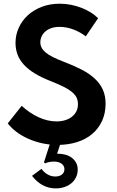

<svg xmlns="http://www.w3.org/2000/svg" viewBox="-20 -784 645 1058"><path d="M297.3 14.5Q254.1 14.5 213.2 5.7Q172.3 -3.2 136.4 -19.1Q100.5 -35 71.4 -56.8Q42.3 -78.6 22.7 -104.1L99.5 -200.9Q142.7 -160.9 192.5 -138Q242.3 -115 291.8 -115Q317.3 -115 338.9 -121.6Q360.5 -128.2 376.1 -140.5Q391.8 -152.7 400.7 -170.2Q409.5 -187.7 409.5 -209.5Q409.5 -229.5 402.3 -245.5Q395 -261.4 377.5 -276.1Q360 -290.9 331.4 -305.5Q302.7 -320 260 -336.8Q208.6 -356.8 171.8 -379.3Q135 -401.8 111.4 -427.7Q87.7 -453.6 76.6 -483.4Q65.5 -513.2 65.5 -547.7Q65.5 -590.5 82.7 -629.5Q100 -668.6 131.8 -698.4Q163.6 -728.2 208.9 -745.9Q254.1 -763.6 309.5 -763.6Q341.8 -763.6 372.7 -757.3Q403.6 -750.9 431.1 -740Q458.6 -729.1 481.6 -714.5Q504.5 -700 520.5 -683.6L452.7 -583.6Q423.6 -606.4 385.7 -621.1Q347.7 -635.9 307.7 -635.9Q282.7 -635.9 263 -629.1Q243.2 -622.3 229.8 -610.5Q216.4 -598.6 209.3 -583.4Q202.3 -568.2 202.3 -550.9Q202.3 -535.5 209.1 -521.8Q215.9 -508.2 231.1 -495.2Q246.4 -482.3 271.4 -469.5Q296.4 -456.8 332.7 -443.2Q386.4 -422.7 428.9 -400.9Q471.4 -379.1 500.9 -352Q530.5 -325 546.1 -291.1Q561.8 -257.3 561.8 -212.7Q561.8 -159.1 542 -116.8Q522.3 -74.5 487.3 -45.2Q452.3 -15.9 403.6 -0.7Q355 14.5 297.3 14.5ZM315.5 0 294.5 63.2H301.8Q321.4 63.2 340.5 68.4Q359.5 73.6 374.5 84.5Q389.5 95.5 398.9 111.8Q408.2 128.2 408.2 150.5Q408.2 173.2 399.1 192.3Q390 211.4 374.1 225Q358.2 238.6 335.9 246.4Q313.6 254.1 287.3 254.1Q210.5 254.1 156.4 185L208.6 146.4Q223.2 166.8 243 177.7Q262.7 188.6 284.5 188.6Q307.7 188.6 321.4 177.5Q335 166.4 335 148.2Q335 129.1 318.9 117.7Q302.7 106.4 276.8 106.4Q263.6 106.4 250 109.1Q236.4 111.8 229.5 116.4L222.3 110.5L257.7 0Z"/></svg>

Font: Spartan
Style: Bold
Weight: 700
Designer: Matt Bailey, Mirko Velimirovic
Foundry: Matt Bailey
Version: Version 1.005